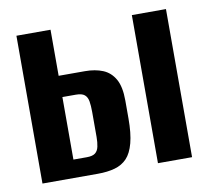

<svg xmlns="http://www.w3.org/2000/svg" viewBox="-62 -564 692 632"><g transform="rotate(-10 284.0 -247.5)"><path d="M31 0V-494H145V-340H233Q267 -340 292.5 -329.5Q318 -319 332.5 -293.5Q347 -268 347 -222V-162Q347 -112 338.5 -80Q330 -48 314 -31Q298 -14 273.5 -7Q249 0 216 0ZM145 -60H190Q209 -60 218 -67Q227 -74 230 -88Q233 -102 233 -120V-204Q233 -225 230.5 -239.5Q228 -254 219 -261.5Q210 -269 190 -269H145ZM417 0V-495H531V0Z"/></g></svg>

Font: Alumni Sans
Style: Bold
Weight: 700
Designer: Robert E. Leuschke
Foundry: Robert E. Leuschke
Version: Version 1.018